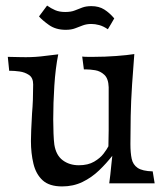

<svg xmlns="http://www.w3.org/2000/svg" viewBox="-20 -658 586 689"><path d="M203 11Q157 11 133 -11Q109 -33 100 -70.5Q91 -108 91 -152Q91 -167 92 -191.5Q93 -216 95 -251Q97 -274 98 -299.5Q99 -325 99 -355Q99 -379 84 -389Q69 -399 50 -401.5Q31 -404 18 -404H13L8 -454L54 -453Q93 -452 126 -455.5Q159 -459 189 -463Q179 -413 175 -350.5Q171 -288 171 -230Q171 -205 172 -179.5Q173 -154 175 -139Q181 -101 205 -83Q229 -65 263 -65Q296 -65 318 -78Q340 -91 352 -107Q364 -123 369 -133Q370 -160 370 -190V-345Q369 -376 354.5 -389.5Q340 -403 321.5 -406Q303 -409 288 -409H281L275 -455Q284 -454 295 -454Q306 -454 317 -454Q356 -454 396.5 -457Q437 -460 462 -464L454 -355Q450 -294 449 -241Q448 -188 448 -141Q448 -110 452.5 -88.5Q457 -67 474 -55.5Q491 -44 528 -43L535 0H372Q374 -12 376 -32Q378 -52 380 -71Q382 -90 383 -99Q362 -72 335.5 -46.5Q309 -21 276 -5Q243 11 203 11ZM216 -551Q180 -551 155.5 -568.5Q131 -586 120 -599L149 -638Q163 -628 178 -621.5Q193 -615 214 -615Q235 -615 248.5 -620.5Q262 -626 275.5 -631Q289 -636 308 -636Q335 -636 354 -624Q373 -612 390 -592Q386 -585 379 -573Q372 -561 367 -553Q351 -564 336 -568Q321 -572 308 -572Q291 -572 277.5 -567Q264 -562 250 -556.5Q236 -551 216 -551Z"/></svg>

Font: Maname
Style: Regular
Weight: 400
Designer: Pathum Egodawatta
Foundry: mooniak
Version: Version 1.000; ttfautohint (v1.8.4.7-5d5b)